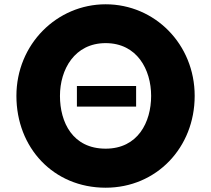

<svg xmlns="http://www.w3.org/2000/svg" viewBox="-20 -860 984 895"><path d="M259.5 -413C259.5 -536 327.5 -659 472.5 -659C618.5 -659 684.5 -536 684.5 -413C684.5 -290 622.5 -167 472.5 -167C318.5 -167 259.5 -290 259.5 -413ZM56.5 -413C56.5 -172 228.5 15 472.5 15C709.5 15 887.5 -172 887.5 -413C887.5 -654 701.5 -840 472.5 -840C245.5 -840 56.5 -654 56.5 -413ZM338.5 -459V-363H614.5V-459Z"/></svg>

Font: Sztylet
Style: Bd
Weight: 700
Foundry: Cannot Into Space Fonts, PlusOne Fonts
Version: Version 0.12